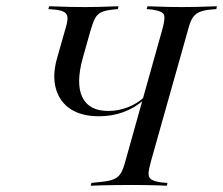

<svg xmlns="http://www.w3.org/2000/svg" viewBox="-20 -591 710 611"><path d="M295.2 -221Q240.3 -221 205.2 -243.5Q170.2 -266.1 158.1 -308.1Q146 -350 161.3 -404.8L186.3 -492.7Q194.4 -518.5 194.8 -531.9Q195.2 -545.2 185.9 -551.6Q176.6 -558.1 154 -560.5L133.9 -562.1L136.3 -571Q148.4 -571 165.7 -570.2Q183.1 -569.4 204.4 -569Q225.8 -568.5 250 -568.5H248.4H249.2Q272.6 -568.5 292.7 -569Q312.9 -569.4 329.4 -570.2Q346 -571 357.3 -571L354.8 -562.1L338.7 -560.5Q315.3 -558.1 302.4 -552Q289.5 -546 282.3 -532.3Q275 -518.5 267.7 -492.7L243.5 -406.5Q221 -325.8 241.9 -281.9Q262.9 -237.9 325 -237.9Q356.5 -237.9 386.7 -249.6Q416.9 -261.3 439.5 -282.3L437.9 -273.4Q410.5 -248.4 373.8 -234.7Q337.1 -221 295.2 -221ZM398.4 -2.4Q371 -2.4 346.4 -2Q321.8 -1.6 302 -1.2Q282.3 -0.8 268.5 0L271 -8.9L300.8 -12.1Q327.4 -14.5 341.9 -20.6Q356.5 -26.6 364.5 -39.9Q372.6 -53.2 379 -78.2L495.2 -492.7Q506.5 -531.5 502 -543.5Q497.6 -555.6 464.5 -560.5L446.8 -562.1L449.2 -571Q461.3 -571 477.8 -570.2Q494.4 -569.4 514.9 -569Q535.5 -568.5 558.9 -568.5H557.3H558.1Q582.3 -568.5 603.2 -569Q624.2 -569.4 641.5 -570.2Q658.9 -571 670.2 -571L668.5 -562.1L650 -560.5Q625.8 -558.1 612.5 -551.6Q599.2 -545.2 591.5 -531.9Q583.9 -518.5 577.4 -492.7L460.5 -78.2Q453.2 -52.4 452.8 -39.1Q452.4 -25.8 461.7 -19.8Q471 -13.7 493.5 -10.5L512.9 -8.9L511.3 0Q499.2 -0.8 481.9 -1.2Q464.5 -1.6 443.5 -2Q422.6 -2.4 397.6 -2.4H398.4Z"/></svg>

Font: Playfair 144pt SemiCondensed
Style: Italic
Weight: 400
Width: 4
Italic angle: -15.6°
Designer: Claus Eggers Sørensen
Foundry: Claus Eggers Sørensen
Version: Version 2.203